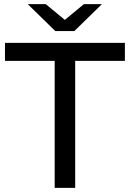

<svg xmlns="http://www.w3.org/2000/svg" viewBox="-20 -907 627 927"><path d="M339 -757H247L114 -887H201L293 -811L385 -887H472ZM4 -700H583V-613H343V0H244V-613H4Z"/></svg>

Font: Montserrat
Style: Regular
Weight: 500
Designer: Julieta Ulanovsky
Foundry: Julieta Ulanovsky
Version: Version 7.200;PS 007.200;hotconv 1.0.88;makeotf.lib2.5.64775